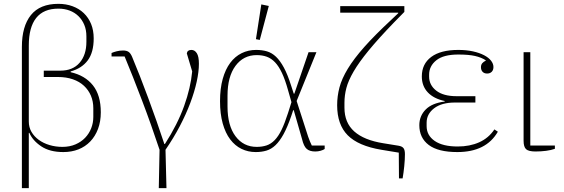

<svg xmlns="http://www.w3.org/2000/svg" viewBox="-20 -780 2938 1000"><path d="M305 -15Q343 -15 373 -28Q403 -41 423.5 -62.5Q444 -84 455 -112Q466 -140 466 -171V-216Q466 -252 453.5 -281.5Q441 -311 417.5 -333Q394 -355 359.5 -367Q325 -379 281 -379H208V-412H294Q359 -412 394.5 -453Q430 -494 430 -562V-591Q430 -624 419 -650.5Q408 -677 388.5 -696Q369 -715 342.5 -725Q316 -735 284 -735Q207 -735 168.5 -686.5Q130 -638 130 -543V-147Q130 -117 144 -93Q158 -69 182 -51.5Q206 -34 238 -24.5Q270 -15 305 -15ZM94 -536Q94 -643 141 -701.5Q188 -760 284 -760Q324 -760 358 -747.5Q392 -735 416.5 -711.5Q441 -688 454.5 -655Q468 -622 468 -580Q468 -507 437 -465.5Q406 -424 348 -408V-404Q423 -387 464 -335.5Q505 -284 505 -195Q505 -147 490.5 -108.5Q476 -70 450 -43Q424 -16 388.5 -2Q353 12 310 12Q239 12 194.5 -18Q150 -48 133 -88H130V200H94Z M811 0Q790 -63 767 -128Q744 -193 720 -256Q696 -319 673 -377.5Q650 -436 629 -486H561V-504Q572 -509 588 -513Q604 -517 621 -517Q639 -517 649.5 -510Q660 -503 668 -484Q687 -439 708.5 -384Q730 -329 752 -269.5Q774 -210 795.5 -149Q817 -88 836 -30H839Q905 -133 939 -228Q973 -323 981 -408L953 -502Q956 -520 977 -520Q994 -520 1005 -503Q1016 -486 1016 -448Q1016 -407 1004.5 -354.5Q993 -302 971 -243.5Q949 -185 916.5 -123Q884 -61 842 0L847 200H807Z M1671 -4Q1664 1 1650.5 5Q1637 9 1622 9Q1593 9 1577.5 -4.5Q1562 -18 1553 -56L1510 -206H1507L1497 -176Q1477 -118 1457 -81.5Q1437 -45 1415 -24Q1393 -3 1367.5 4.5Q1342 12 1312 12Q1272 12 1238 -4.5Q1204 -21 1179 -54Q1154 -87 1140 -137Q1126 -187 1126 -253Q1126 -319 1140 -369Q1154 -419 1179 -452.5Q1204 -486 1238.5 -503Q1273 -520 1314 -520Q1345 -520 1370.5 -512.5Q1396 -505 1417.5 -484.5Q1439 -464 1458.5 -428Q1478 -392 1496 -335L1510 -292H1513L1587 -508H1628L1525 -254L1585 -68Q1590 -54 1594.5 -43Q1599 -32 1604 -22H1671ZM1480 -311Q1465 -365 1448.5 -400Q1432 -435 1412.5 -455.5Q1393 -476 1369.5 -484.5Q1346 -493 1317 -493Q1248 -493 1206.5 -437Q1165 -381 1165 -282V-225Q1165 -126 1206.5 -70.5Q1248 -15 1317 -15Q1345 -15 1368 -22.5Q1391 -30 1410.5 -50Q1430 -70 1446.5 -104Q1463 -138 1480 -191L1498 -248ZM1313 -576 1341 -757 1380 -749 1333 -572Z M2057 15 1966 0Q1846 -20 1791 -75.5Q1736 -131 1736 -232Q1736 -279 1748 -324.5Q1760 -370 1791.5 -422Q1823 -474 1877.5 -535.5Q1932 -597 2017 -676L2054 -711V-714H1752V-748H2086V-718L2032 -663Q1951 -579 1900.5 -517.5Q1850 -456 1822 -408Q1794 -360 1784 -321.5Q1774 -283 1774 -245V-219Q1774 -141 1825 -95.5Q1876 -50 1976 -34L2056 -21Q2074 -18 2081.5 -8.5Q2089 1 2089 23Q2089 51 2085.5 85.5Q2082 120 2077 149H2058Z M2362 12Q2262 12 2213 -25Q2164 -62 2164 -128Q2164 -176 2197 -209.5Q2230 -243 2296 -251V-254Q2239 -266 2208 -299Q2177 -332 2177 -382Q2177 -447 2226 -483.5Q2275 -520 2367 -520Q2409 -520 2443 -512.5Q2477 -505 2501 -492.5Q2525 -480 2537.5 -464Q2550 -448 2550 -431Q2550 -415 2541 -406Q2532 -397 2517 -397Q2502 -397 2493.5 -406Q2485 -415 2485 -430Q2485 -443 2492 -451Q2499 -459 2510 -464V-466Q2487 -481 2454 -488.5Q2421 -496 2367 -496Q2290 -496 2252.5 -466Q2215 -436 2215 -391V-381Q2215 -337 2252 -308Q2289 -279 2358 -279H2456V-246H2350Q2280 -246 2241 -216Q2202 -186 2202 -141V-123Q2202 -75 2244 -46Q2286 -17 2364 -17Q2427 -17 2476 -39Q2525 -61 2555 -106L2573 -94Q2512 12 2362 12Z M2742 -508V-22H2870V-5Q2851 2 2824.5 5.5Q2798 9 2769 9Q2733 9 2720 -3Q2707 -15 2707 -47V-508Z"/></svg>

Font: IBM Plex Serif ExtLt
Style: Regular
Weight: 200
Designer: Mike Abbink, Paul van der Laan, Pieter van Rosmalen
Foundry: Bold Monday
Version: Version 3.001